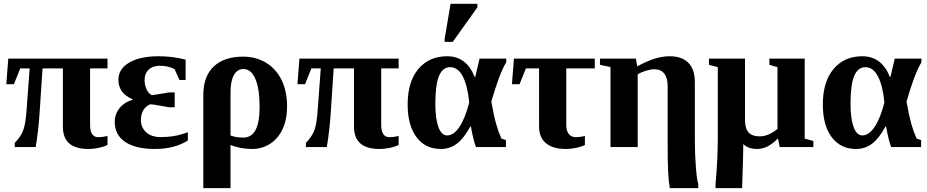

<svg xmlns="http://www.w3.org/2000/svg" viewBox="-20 -763 4810 996"><path d="M490.2 -51.3Q511.2 -51.3 537.6 -57.6V-11.2Q522 -2.4 494.1 3.7Q466.3 9.8 437.5 9.8Q306.2 9.8 306.2 -106V-408.2H200.7L186 -187Q180.2 -89.8 165 0H56.6V-22Q89.4 -55.7 101.1 -88.6Q112.8 -121.6 117.7 -189.9L133.8 -408.2H85L52.2 -326.2H12.7L22.9 -459H537.6V-408.2H447.3V-114.7Q447.3 -51.3 490.2 -51.3Z M954.6 -34.2Q885.3 9.8 783.7 9.8Q683.1 9.8 629.2 -26.9Q575.2 -63.5 575.2 -130.9Q575.2 -170.4 599.6 -201.4Q624 -232.4 667 -245.1V-248.5Q594.2 -279.8 594.2 -349.1Q594.2 -405.3 650.1 -438.2Q706.1 -471.2 801.8 -471.2Q876.5 -471.2 942.9 -453.6V-348.1H911.1L885.7 -404.3Q853 -421.9 809.1 -421.9Q772.5 -421.9 751.2 -401.9Q730 -381.8 730 -349.1Q730 -320.8 740.2 -299.6Q750.5 -278.3 767.6 -269L819.8 -277.3Q855.5 -283.7 861.3 -283.7H886.2V-206.5H861.3Q854.5 -206.5 818.4 -213.4Q775.9 -221.2 759.3 -222.2Q735.4 -211.9 723.1 -190.7Q710.9 -169.4 710.9 -140.6Q710.9 -101.6 738.5 -76.7Q766.1 -51.8 813 -51.8Q877.9 -51.8 926.3 -67.9L954.6 -76.7Z M1034.7 -270.5Q1034.7 -366.2 1088.4 -417.7Q1142.1 -469.2 1241.2 -469.2Q1307.6 -469.2 1359.9 -437.7Q1412.1 -406.2 1440.7 -347.9Q1469.2 -289.6 1469.2 -210.9Q1469.2 -143.1 1446 -93.5Q1422.9 -43.9 1381.1 -17.1Q1339.4 9.8 1286.6 9.8Q1230 9.8 1175.8 -10.7V212.9H1034.7ZM1241.7 -49.3Q1284.7 -49.3 1305.7 -88.6Q1326.7 -127.9 1326.7 -209.5Q1326.7 -301.8 1304.9 -353.3Q1283.2 -404.8 1242.7 -404.8Q1211.4 -404.8 1193.6 -373.8Q1175.8 -342.8 1175.8 -283.2V-60.1Q1204.1 -49.3 1241.7 -49.3Z M2000.5 -51.3Q2021.5 -51.3 2047.9 -57.6V-11.2Q2032.2 -2.4 2004.4 3.7Q1976.6 9.8 1947.8 9.8Q1816.4 9.8 1816.4 -106V-408.2H1710.9L1696.3 -187Q1690.4 -89.8 1675.3 0H1566.9V-22Q1599.6 -55.7 1611.3 -88.6Q1623 -121.6 1627.9 -189.9L1644 -408.2H1595.2L1562.5 -326.2H1522.9L1533.2 -459H2047.9V-408.2H1957.5V-114.7Q1957.5 -51.3 2000.5 -51.3Z M2267.1 9.8Q2186.5 9.8 2140.6 -51.5Q2094.7 -112.8 2094.7 -221.2Q2094.7 -339.4 2150.4 -405.3Q2206.1 -471.2 2299.3 -471.2Q2399.9 -471.2 2442.4 -363.8H2445.3L2467.8 -459H2606V-439.5Q2570.8 -382.8 2528.8 -235.8Q2542 -161.6 2553.5 -120.8Q2564.9 -80.1 2581.1 -43.9L2604.5 -36.6V0H2449.2Q2434.1 -40 2422.9 -106.9H2419.9Q2385.3 -43.9 2349.4 -17.1Q2313.5 9.8 2267.1 9.8ZM2315.4 -414.6Q2275.9 -414.6 2257.1 -368.4Q2238.3 -322.3 2238.3 -224.6Q2238.3 -147.9 2254.2 -104.2Q2270 -60.5 2299.8 -60.5Q2333 -60.5 2362.5 -103.5Q2392.1 -146.5 2414.1 -231.4Q2405.3 -320.8 2380.1 -367.7Q2355 -414.6 2315.4 -414.6ZM2286.6 -545.9V-562L2317.4 -743.2H2456.5V-725.1L2328.6 -545.9Z M2708 -408.2 2675.3 -326.2H2635.7L2646 -459H3065.4V-408.2H2917.5V-114.7Q2917.5 -83 2931.4 -67.1Q2945.3 -51.3 2966.8 -51.3Q2987.8 -51.3 3014.2 -57.6V-11.2Q2998.5 -2.4 2970.7 3.7Q2942.9 9.8 2914.1 9.8Q2848.1 9.8 2812.3 -20Q2776.4 -49.8 2776.4 -106V-408.2Z M3584.5 -34.2Q3584.5 33.2 3589.6 100.8Q3594.7 168.5 3602.1 190.9V212.9H3454.6Q3448.7 180.2 3446 128.7Q3443.4 77.1 3443.4 -28.3V-316.9Q3443.4 -358.9 3425.8 -381.3Q3408.2 -403.8 3374 -403.8Q3356.4 -403.8 3332 -396.5Q3307.6 -389.2 3288.1 -377.4V0H3147V-415L3092.3 -426.8V-459H3278.8L3285.6 -418.9Q3342.3 -449.2 3380.9 -460.2Q3419.4 -471.2 3454.1 -471.2Q3517.1 -471.2 3550.8 -437.3Q3584.5 -403.3 3584.5 -335.9Z M4015.6 -44.9Q3984.9 -14.2 3959.2 -2.2Q3933.6 9.8 3906.2 9.8Q3862.3 9.8 3835.9 -15.6Q3835.9 38.1 3829.6 212.9H3691.9V190.9Q3703.6 64 3703.6 -50.3V-414.6L3657.7 -426.8V-459H3844.7V-140.6Q3844.7 -96.2 3863.3 -75.9Q3881.8 -55.7 3920.4 -55.7Q3966.8 -55.7 4013.2 -94.2V-414.6L3971.2 -426.8V-459H4154.3V-43.9L4199.2 -31.7V0H4024.9Z M4420.9 9.8Q4340.3 9.8 4294.4 -51.5Q4248.5 -112.8 4248.5 -221.2Q4248.5 -339.4 4304.2 -405.3Q4359.9 -471.2 4453.1 -471.2Q4553.7 -471.2 4596.2 -363.8H4599.1L4621.6 -459H4759.8V-439.5Q4724.6 -382.8 4682.6 -235.8Q4695.8 -161.6 4707.3 -120.8Q4718.8 -80.1 4734.9 -43.9L4758.3 -36.6V0H4603Q4587.9 -40 4576.7 -106.9H4573.7Q4539.1 -43.9 4503.2 -17.1Q4467.3 9.8 4420.9 9.8ZM4469.2 -414.6Q4429.7 -414.6 4410.9 -368.4Q4392.1 -322.3 4392.1 -224.6Q4392.1 -147.9 4408 -104.2Q4423.8 -60.5 4453.6 -60.5Q4486.8 -60.5 4516.4 -103.5Q4545.9 -146.5 4567.9 -231.4Q4559.1 -320.8 4533.9 -367.7Q4508.8 -414.6 4469.2 -414.6Z"/></svg>

Font: Liberation Serif
Style: Bold
Weight: 700
Designer: Steve Matteson
Foundry: Ascender Corporation
Version: Version 2.1.5